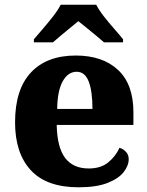

<svg xmlns="http://www.w3.org/2000/svg" viewBox="-20 -786 626 816"><path d="M314 10Q178 10 111 -62.5Q44 -135 44 -266Q44 -406 111.5 -478Q179 -550 302 -550Q416 -550 481.5 -489Q547 -428 547 -309V-255H221Q223 -159 257 -114.5Q291 -70 357 -70Q408 -70 439.5 -95.5Q471 -121 488 -158Q504 -153 515.5 -140.5Q527 -128 527 -110Q527 -82 505.5 -54.5Q484 -27 437 -8.5Q390 10 314 10ZM373 -323Q373 -398 357 -439.5Q341 -481 306 -481Q269 -481 246.5 -440.5Q224 -400 223 -323ZM124 -619Q140 -638 162.5 -664Q185 -690 206 -717Q227 -744 238 -766H389Q400 -744 421 -717Q442 -690 465 -664Q488 -638 503 -619V-606H422Q410 -617 390 -633.5Q370 -650 349 -667Q328 -684 313 -696Q298 -684 277.5 -667Q257 -650 237 -633.5Q217 -617 205 -606H124Z"/></svg>

Font: Noto Serif ExtraBold
Style: Regular
Weight: 800
Designer: Monotype Design Team
Foundry: Monotype Imaging Inc.
Version: Version 2.014